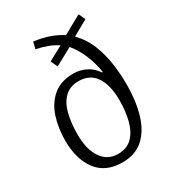

<svg xmlns="http://www.w3.org/2000/svg" viewBox="-188 -882 914 1005"><g transform="rotate(-30 269.0 -379.5)"><path d="M256 14Q155 14 103.5 -54Q52 -122 52 -235Q52 -310 73 -374.5Q94 -439 141 -478.5Q188 -518 265 -518Q303 -518 338.5 -500.5Q374 -483 398 -447L402 -449Q393 -506 371 -558Q349 -610 317 -648L212 -591L193 -632L280 -679Q256 -696 224 -708Q192 -720 156 -727L166 -768Q220 -761 260 -746.5Q300 -732 332 -711L443 -773L462 -733L369 -681Q415 -633 438 -574Q461 -515 469.5 -452Q478 -389 478 -330Q478 -232 455.5 -154Q433 -76 384 -31Q335 14 256 14ZM258 -36Q312 -36 344 -68.5Q376 -101 390 -155.5Q404 -210 404 -276Q404 -368 369.5 -419Q335 -470 268 -470Q215 -470 183 -438.5Q151 -407 137.5 -353Q124 -299 124 -231Q124 -139 159.5 -87.5Q195 -36 258 -36Z"/></g></svg>

Font: Literata 12pt Light
Style: Italic
Weight: 300
Italic angle: -2°
Designer: Latin by Veronika Burian and Jose Scaglione. Greek by Irene Vlachou. Cyrillic by Vera Evstafieva
Foundry: TypeTogether
Version: Version 3.002